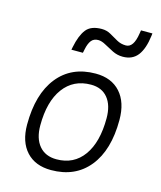

<svg xmlns="http://www.w3.org/2000/svg" viewBox="-119 -888 825 984"><g transform="rotate(15 293.0 -395.5)"><path d="M245.1 9.8Q161.1 9.8 114 -41.5Q66.9 -92.8 66.9 -184.1Q66.9 -346.2 139.2 -436.8Q211.4 -527.3 339.8 -527.3Q423.8 -527.3 470.9 -474.9Q518.1 -422.4 518.1 -328.6Q518.1 -168.9 445.8 -79.6Q373.5 9.8 245.1 9.8ZM257.8 -50.8Q349.6 -50.8 400.9 -122.1Q452.1 -193.4 452.1 -320.3Q452.1 -389.2 420.4 -427.7Q388.7 -466.3 331.1 -466.3Q238.3 -466.3 185.8 -395.3Q133.3 -324.2 133.3 -197.3Q133.3 -128.4 166 -89.6Q198.7 -50.8 257.8 -50.8ZM187 -613.3 189.9 -627.9Q202.6 -691.4 227.8 -723.9Q252.9 -756.3 310.5 -756.3Q336.9 -756.3 358.4 -743.9Q379.9 -731.4 401.9 -719Q423.8 -706.5 450.7 -706.5Q491.2 -706.5 502.9 -783.2L505.9 -801.3H566.4L564.9 -788.1Q556.2 -717.8 528.6 -682.1Q501 -646.5 449.7 -646.5Q420.9 -646.5 395.3 -659.2Q369.6 -671.9 347.7 -684.3Q325.7 -696.8 307.6 -696.8Q283.7 -696.8 271 -680.4Q258.3 -664.1 252 -632.8L248 -613.3Z"/></g></svg>

Font: Cascadia Code PL Light
Style: Italic
Weight: 300
Italic angle: -10°
Monospace: yes
Designer: Aaron Bell
Foundry: Saja Typeworks
Version: Version 2404.023; ttfautohint (v1.8.4)